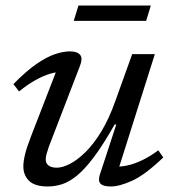

<svg xmlns="http://www.w3.org/2000/svg" viewBox="-20 -665 623 695"><path d="M341 -31.5 401 -214.5H395Q354 -142 320.5 -97.2Q287 -52.5 258.8 -29.5Q230.5 -6.5 204.8 1.8Q179 10 152.5 10Q106.5 10 85.5 -10.2Q64.5 -30.5 64.5 -63Q64.5 -80.5 70.5 -105.5Q76.5 -130.5 92.5 -172L192.5 -430L206.5 -404.5Q186.5 -405.5 161.2 -398Q136 -390.5 107.5 -374.5Q79 -358.5 49 -334L28.5 -360.5Q75.5 -408.5 112.8 -434Q150 -459.5 179.8 -469.2Q209.5 -479 233 -479Q260 -479 270.2 -466.2Q280.5 -453.5 268.5 -424L157 -134.5Q152 -120.5 148.8 -108.8Q145.5 -97 145.5 -88.5Q145.5 -73.5 156 -65.8Q166.5 -58 186 -58Q206 -58 233 -71.8Q260 -85.5 289.5 -114.5Q319 -143.5 347 -189.5Q375 -235.5 397.5 -299.5L458.5 -469H540.5L404.5 -39L394 -62.5Q414 -60.5 439.5 -65.8Q465 -71 494 -84.8Q523 -98.5 553 -121L571 -95Q505 -32 458.8 -11Q412.5 10 381.5 10Q353.5 10 344 0Q334.5 -10 341 -31.5ZM247 -589.5 264 -645H526L509 -589.5Z"/></svg>

Font: Newsreader 12pt
Style: Italic
Weight: 400
Italic angle: -17°
Version: Version 1.003